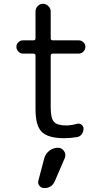

<svg xmlns="http://www.w3.org/2000/svg" viewBox="-20 -710 540 1000"><path d="M282.2 59.6Q301.8 59.6 313.5 76.7Q325.2 93.8 317.4 113.3L265.6 233.4Q249 270.5 210 269.5Q195.3 269.5 185.5 257.8Q175.8 246.1 179.7 231.4L210 116.2Q216.8 90.8 236.8 75.2Q256.8 59.6 282.2 59.6ZM99.6 -430.7Q85.9 -430.7 75.7 -441.4Q65.4 -452.1 65.4 -466.3Q65.4 -480.5 75.7 -490.2Q85.9 -500 99.6 -500H154.3Q165 -500 165 -510.7V-650.4Q165 -667 176.8 -678.7Q188.5 -690.4 204.1 -690.4Q219.7 -690.4 231.9 -678.2Q244.1 -666 244.1 -650.4V-510.7Q244.1 -500 254.9 -500H389.6Q403.3 -500 414.1 -490.2Q424.8 -480.5 424.8 -466.3Q424.8 -452.1 414.6 -441.4Q404.3 -430.7 389.6 -430.7H254.9Q244.1 -430.7 244.1 -419.9V-150.4Q244.1 -94.7 260.7 -75.7Q277.3 -56.6 325.2 -56.6Q350.6 -56.6 381.8 -65.4Q394.5 -68.4 404.8 -60.5Q415 -52.7 415 -40Q415 -24.4 406.2 -11.7Q397.5 1 381.8 3.9Q348.6 9.8 315.4 9.8Q231.4 9.8 198.2 -22.5Q165 -54.7 165 -139.6V-419.9Q165 -430.7 154.3 -430.7Z"/></svg>

Font: Rounded-X Mgen+ 2m regular
Style: Regular
Weight: 400
Designer: [Source Han Sans]
Ryoko NISHIZUKA  (kana & ideographs); Paul D. Hunt (Latin, Greek & Cyrillic); Wenlong ZHANG  (bopomofo
Version: Version 1.059.20150602